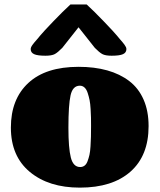

<svg xmlns="http://www.w3.org/2000/svg" viewBox="-20 -837 723 870"><path d="M299.3 -816.9H372.6Q405.3 -787.1 450.9 -739.5Q496.6 -691.9 509.8 -675.8Q515.1 -668.9 523.2 -659.7Q531.2 -650.4 535.6 -645.3Q540 -640.1 544.4 -634Q548.8 -627.9 550.8 -623.3Q552.7 -618.7 552.7 -614.3Q552.7 -598.6 537.4 -591.6Q522 -584.5 485.8 -584.5Q457.5 -584.5 443.6 -592Q429.7 -599.6 409.7 -620.1L335.9 -713.4L262.2 -620.1Q242.2 -599.6 228.3 -592Q214.4 -584.5 186 -584.5Q149.9 -584.5 134.5 -591.6Q119.1 -598.6 119.1 -614.3Q119.1 -618.7 121.1 -623.3Q123 -627.9 127.4 -634Q131.8 -640.1 136.2 -645.3Q140.6 -650.4 148.7 -659.7Q156.7 -668.9 162.1 -675.8Q175.3 -691.9 220.9 -739.5Q266.6 -787.1 299.3 -816.9ZM341.8 13.2Q200.7 13.2 115 -58.1Q29.3 -129.4 29.3 -258.8Q29.3 -387.7 108.2 -460.9Q187 -534.2 335.9 -534.2Q408.2 -534.2 465.8 -518.1Q523.4 -502 565.7 -469.7Q607.9 -437.5 630.6 -385.7Q653.3 -334 653.3 -265.6Q653.3 -131.8 571.3 -59.3Q489.3 13.2 341.8 13.2ZM290 -258.3Q290 -166 301 -123Q312 -80.1 343.3 -80.1Q354.5 -80.1 363 -86.4Q371.6 -92.8 376.7 -106.4Q381.8 -120.1 385.3 -135Q388.7 -149.9 390.1 -173.8Q391.6 -197.8 392.1 -217.3Q392.6 -236.8 392.6 -266.6Q392.6 -289.1 392.3 -303.5Q392.1 -317.9 390.6 -342.5Q389.2 -367.2 386 -383.1Q382.8 -398.9 377.4 -415.5Q372.1 -432.1 363 -440.4Q354 -448.7 341.8 -448.7Q309.6 -448.7 299.8 -405.3Q290 -361.8 290 -258.3Z"/></svg>

Font: Coustard Black
Style: Regular
Weight: 900
Foundry: vernon adams
Version: Version 1.001;